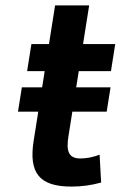

<svg xmlns="http://www.w3.org/2000/svg" viewBox="-20 -675 446 710"><path d="M244.6 15C282 15 318.4 10 354 0L348.3 -103C324.2 -93.7 300.4 -89 277.1 -89C232 -89 224.7 -118.3 233.1 -171L247.5 -262H374.5L388.8 -352H261.8L271.3 -412H390.3L406.1 -512H287.1L309.7 -655H183.7L161.1 -512H96.1L80.3 -412H145.3L135.8 -352H60.8L46.5 -262H121.5L104.5 -155C85.6 -35.2 125.2 15 244.6 15Z"/></svg>

Font: Fog Sans
Style: It
Weight: 700
Foundry: Intel Corporation
Version: Version 1.00